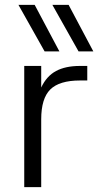

<svg xmlns="http://www.w3.org/2000/svg" viewBox="-20 -772 405 792"><path d="M80 -500H150V-411Q172 -458 211 -479Q250 -500 310 -500H340V-440H310Q225 -440 187.5 -403Q150 -366 150 -280V0H80ZM164 -560 56 -752H123L225 -560ZM304 -560 196 -752H263L365 -560Z"/></svg>

Font: Goli Light
Style: Regular
Weight: 300
Designer: jaikishan Patel
Foundry: MagicType
Version: Version 1.000